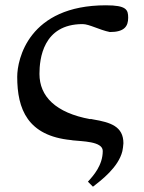

<svg xmlns="http://www.w3.org/2000/svg" viewBox="-20 -522 545 725"><path d="M129 -243C129 -299 142 -431 292 -431C317 -431 355 -409 395 -401C450 -401 464 -423 464 -455C464 -485 458 -502 380 -502C88 -502 45 -298 45 -232C45 -110 84 -9 249 7L255 8C288 12 368 11 368 48C368 102 333 141 312 164L331 183C362 159 427 110 442 49C443 45 446 26 446 19C446 -45 397 -60 332 -71L322 -73L321 -72C190 -96 129 -158 129 -243Z"/></svg>

Font: Lingua Franca
Style: Regular
Weight: 400
Version: Version 1.19